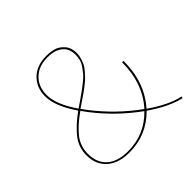

<svg xmlns="http://www.w3.org/2000/svg" viewBox="-168 -855 1034 1034"><g transform="rotate(-45 349.0 -337.5)"><path d="M674 -10 671 0Q589 -18 486 -89Q394 5 261 5Q180 5 133.5 -36Q87 -77 87 -148Q87 -209 123.5 -255.5Q160 -302 226 -350Q154 -455 154 -530Q154 -596 196.5 -638Q239 -680 312 -680Q343 -680 369 -673Q395 -666 417.5 -641Q440 -616 440 -575Q440 -556 434.5 -538Q429 -520 422.5 -506Q416 -492 401 -475Q386 -458 376 -447.5Q366 -437 344.5 -420.5Q323 -404 312.5 -396.5Q302 -389 276 -371.5Q250 -354 241 -348Q243 -345 267 -313Q361 -192 484 -104Q577 -207 577 -367H588Q588 -203 493 -97Q595 -26 674 -10ZM165 -530Q165 -457 235 -356Q245 -363 274 -383Q303 -403 314.5 -411.5Q326 -420 349 -438Q372 -456 382.5 -468.5Q393 -481 406 -499Q419 -517 424 -535Q429 -553 429 -573Q429 -620 398 -645Q367 -670 312 -670Q244 -670 204.5 -631Q165 -592 165 -530ZM261 -5Q388 -5 476 -96Q350 -187 258 -307L233 -341Q168 -295 133 -251Q98 -207 98 -148Q98 -80 140.5 -42.5Q183 -5 261 -5Z"/></g></svg>

Font: EauTestInfant Hairline
Style: Italic
Weight: 250
Italic angle: -12°
Designer: Christian Thalmann (Catharsis Fonts)
Version: Version 0.001;PS 000.001;hotconv 1.0.88;makeotf.lib2.5.64775